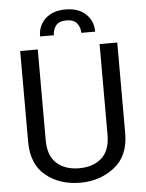

<svg xmlns="http://www.w3.org/2000/svg" viewBox="-60 -957 769 1014"><g transform="rotate(-5 324.0 -450.0)"><path d="M489.3 -710.9H583V-230Q583 -109.9 505.9 -50Q428.7 9.8 325.2 9.8Q216.3 9.8 142.3 -50Q68.4 -109.9 68.4 -230V-710.9H161.6V-230Q161.6 -146.5 206.8 -106.7Q252 -66.9 325.2 -66.9Q399.4 -66.9 444.3 -106.7Q489.3 -146.5 489.3 -230ZM471.7 -778.3H398.4Q398.4 -807.1 381.6 -828.9Q364.7 -850.6 325.7 -850.6Q285.6 -850.6 269.3 -828.9Q252.9 -807.1 252.9 -778.3H179.7Q179.7 -835.9 219 -872.3Q258.3 -908.7 325.7 -908.7Q393.6 -908.7 432.6 -872.3Q471.7 -835.9 471.7 -778.3Z"/></g></svg>

Font: Roboto21382017
Style: Regular
Weight: 400
Designer: Christian Robertson
Foundry: Google
Version: Version 2.138; 2017